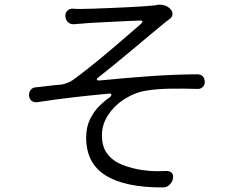

<svg xmlns="http://www.w3.org/2000/svg" viewBox="-20 -779 1040 840"><path d="M266 -706Q265 -723 275 -732.5Q285 -742 301 -741Q310 -740 314.5 -740Q319 -740 341 -740Q354 -740 384 -741Q414 -742 452.5 -743.5Q491 -745 530.5 -747Q570 -749 602.5 -751Q635 -753 652 -755Q659 -756 663 -756.5Q667 -757 671 -758Q686 -760 701 -755Q716 -750 726 -739Q736 -728 734.5 -715.5Q733 -703 721 -695Q717 -692 711.5 -688Q706 -684 700 -679Q672 -656 635.5 -625.5Q599 -595 559 -561.5Q519 -528 481 -497Q443 -466 411 -441Q402 -434 404 -430Q406 -426 417 -427Q529 -438 632.5 -445.5Q736 -453 842 -454Q874 -454 876 -421Q876 -407 866.5 -398Q857 -389 843 -390Q778 -392 722.5 -391Q667 -390 623 -383Q574 -376 528.5 -348Q483 -320 454.5 -278Q426 -236 426 -187Q426 -135 451 -104Q476 -73 516 -57.5Q556 -42 602 -35Q639 -30 665.5 -30Q692 -30 709 -31Q724 -31 732 -22Q740 -13 736 3V6Q732 20 720.5 30.5Q709 41 694 41Q529 42 443 -11Q357 -64 357 -177Q357 -222 373 -255.5Q389 -289 413 -313.5Q437 -338 461 -354Q469 -362 467 -366.5Q465 -371 453 -369Q376 -362 302.5 -353.5Q229 -345 143 -332Q129 -330 119 -337.5Q109 -345 107 -360Q106 -375 114 -385.5Q122 -396 137 -397Q166 -400 194 -403.5Q222 -407 249 -409Q261 -411 275 -416.5Q289 -422 299 -429Q355 -470 409 -514.5Q463 -559 511 -600.5Q559 -642 595 -673Q614 -691 588 -689Q564 -688 529 -686.5Q494 -685 457.5 -683Q421 -681 390 -679.5Q359 -678 343 -676Q327 -675 320 -674.5Q313 -674 305 -673Q289 -672 278.5 -681Q268 -690 266 -706Z"/></svg>

Font: Chiron GoRound TC N
Style: Regular
Weight: 350
Designer: Ryoko NISHIZUKA 西塚涼子 (kana, bopomofo & ideographs); Paul D. Hunt (Latin, Greek & Cyrillic); Sandoll Communications 산돌커뮤니
Foundry: Adobe
Version: Version 1.000;hotconv 1.1.1;makeotfexe 2.6.0